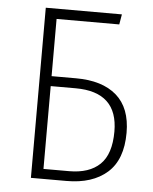

<svg xmlns="http://www.w3.org/2000/svg" viewBox="-51 -727 612 769"><g transform="rotate(5 255.5 -342.0)"><path d="M468 -213Q468 -105 408.5 -52.5Q349 0 245 0H102V-684H408L401 -643H149V-413H247Q353 -413 410.5 -363Q468 -313 468 -213ZM419 -214Q419 -373 249 -373H149V-40H252Q333 -40 376 -81.5Q419 -123 419 -214Z"/></g></svg>

Font: Fira Sans Condensed ExtraLight
Style: Regular
Weight: 275
Width: 3
Designer: Carrois Corporate & Edenspiekermann AG
Foundry: Carrois Corporate GbR & Edenspiekermann AG
Version: Version 4.203